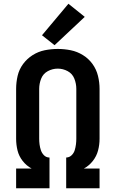

<svg xmlns="http://www.w3.org/2000/svg" viewBox="-20 -1004 616 1024"><path d="M66 0H244V-164H241Q225 -165 214 -176.5Q203 -188 198 -203Q193 -218 191 -233.5Q189 -249 189 -264V-530Q189 -558 199.5 -584.5Q210 -611 235 -624.5Q260 -638 288 -638Q316 -638 341 -624.5Q366 -611 376.5 -584.5Q387 -558 387 -530V-264Q387 -249 385 -233.5Q383 -218 378.5 -203Q374 -188 362.5 -176.5Q351 -165 335 -164H333V0H511V-105H427Q455 -120 475 -145.5Q495 -171 503 -201.5Q511 -232 511 -264V-530Q511 -565 502.5 -599.5Q494 -634 473.5 -662.5Q453 -691 422.5 -710Q392 -729 357.5 -736Q323 -743 288 -743Q253 -743 218.5 -736Q184 -729 154 -710Q124 -691 103 -662.5Q82 -634 74 -599.5Q66 -565 66 -530V-264Q66 -232 73.5 -201.5Q81 -171 101 -145.5Q121 -120 149 -105H66ZM271 -763 432 -914 345 -984 204 -816Z"/></svg>

Font: Iosevka Sparkle
Style: Bold
Weight: 700
Designer: Belleve Invis
Foundry: Belleve Invis
Version: Version 4.5.0; ttfautohint (v1.8.3)